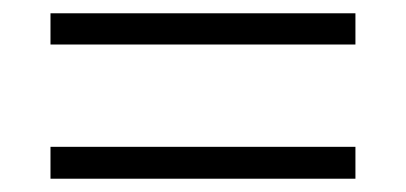

<svg xmlns="http://www.w3.org/2000/svg" viewBox="-20 -497 611 289"><path d="M56 -430V-477H515V-430ZM56 -228V-276H515V-228Z"/></svg>

Font: Noto Sans Arabic UI Lt
Style: Regular
Weight: 300
Designer: Monotype Design Team, Nadine Chahine and Nizar Qandah
Foundry: Monotype Imaging Inc.
Version: Version 2.010; ttfautohint (v1.8.4.7-5d5b)